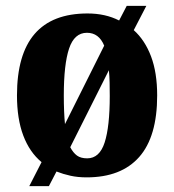

<svg xmlns="http://www.w3.org/2000/svg" viewBox="-20 -596 594 656"><path d="M122 -42Q81 -76 59.5 -133Q38 -190 38 -270Q38 -550 279 -550Q340 -550 387 -526L413 -576H480L437 -493Q475 -459 496 -403.5Q517 -348 517 -270Q517 -129 455.5 -59.5Q394 10 276 10Q246 10 221 4.5Q196 -1 173 -10L147 40H80ZM336 -440Q318 -484 277 -484Q234 -484 216 -430Q198 -376 198 -270Q198 -242 199 -217Q200 -192 202 -172ZM278 -55Q320 -55 337.5 -109Q355 -163 355 -268Q355 -292 354.5 -314Q354 -336 352 -356L220 -93Q230 -74 243 -64.5Q256 -55 278 -55Z"/></svg>

Font: Noto Serif Armenian Condensed ExtraBold
Style: Regular
Weight: 800
Width: 3
Designer: Monotype Design Team
Foundry: Monotype Imaging Inc.
Version: Version 2.008; ttfautohint (v1.8.4.7-5d5b)